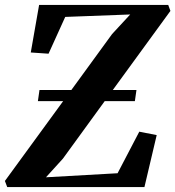

<svg xmlns="http://www.w3.org/2000/svg" viewBox="-37 -763 715 783"><path d="M-7.5 0 -17 -25 220.5 -350.5H117.5L124 -396H254L420 -624L494 -704L229 -694L161 -544L88.5 -549L122.5 -743H649L658 -718.5L423 -396H519.5L513 -350.5H390L219.5 -116L150.5 -40L442.5 -56.5L531 -226L602 -212L552 0Z"/></svg>

Font: Merriweather 96pt
Style: Bold Italic
Weight: 700
Italic angle: -7.8°
Version: Version 2.101